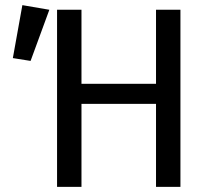

<svg xmlns="http://www.w3.org/2000/svg" viewBox="-20 -727 822 747"><path d="M67 -707 172 -689 99 -490 30 -501ZM587 0V-323H297V0H202V-689H297V-401H587V-689H682V0Z"/></svg>

Font: Fira Sans
Style: Regular
Weight: 400
Designer: Carrois Corporate & Edenspiekermann AG
Foundry: Carrois Corporate GbR & Edenspiekermann AG
Version: Version 4.106;PS 004.106;hotconv 1.0.70;makeotf.lib2.5.58329